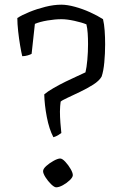

<svg xmlns="http://www.w3.org/2000/svg" viewBox="-20 -795 524 820"><path d="M208 -209Q190 -243 180 -295Q170 -347 169 -392Q183 -404 208 -418.5Q233 -433 260.5 -446.5Q288 -460 311.5 -470.5Q335 -481 345 -486Q350 -506 353 -539.5Q356 -573 356 -607Q356 -631 354.5 -653Q353 -675 349 -691Q330 -699 298 -706Q266 -713 243 -713Q215 -713 182.5 -707.5Q150 -702 129 -693L115 -565Q110 -562 98.5 -558.5Q87 -555 75 -555Q71 -571 66 -600.5Q61 -630 57.5 -662Q54 -694 54 -718Q74 -731 106 -744Q138 -757 174 -766Q210 -775 242 -775Q267 -775 300 -766Q333 -757 365 -742.5Q397 -728 420 -713Q425 -692 427 -664Q429 -636 429 -606Q429 -567 425.5 -529Q422 -491 414 -468Q404 -450 378 -433.5Q352 -417 321.5 -402.5Q291 -388 267.5 -377Q244 -366 239 -361Q238 -354 237 -342Q236 -330 236 -319Q236 -296 238 -270Q240 -244 242 -227Q237 -223 228 -217.5Q219 -212 208 -209ZM220 5Q212 5 198.5 -8Q185 -21 174.5 -37.5Q164 -54 164 -64Q164 -74 178 -86.5Q192 -99 209.5 -108.5Q227 -118 237 -118Q246 -118 259 -104Q272 -90 281.5 -73.5Q291 -57 291 -47Q291 -38 278 -25.5Q265 -13 248.5 -4Q232 5 220 5Z"/></svg>

Font: Texturina 72pt Light
Style: Regular
Weight: 300
Designer: Guillermo Torres Carreño
Foundry: Omnibus-Type
Version: Version 1.002; ttfautohint (v1.8.3)